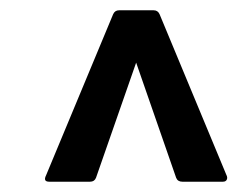

<svg xmlns="http://www.w3.org/2000/svg" viewBox="-20 -703 461 373"><path d="M75.6 -350Q63.3 -350 69.5 -362.4L199.8 -675.4Q203.2 -683 211.2 -683H278.6Q286.6 -683 290 -675.4L419.7 -363.4Q422.5 -358.2 420.6 -354.1Q418.7 -350 413.1 -350H334.2Q325.2 -350 322.2 -357.6L244.5 -581.3L166.5 -357.6Q163.5 -350 155 -350Z"/></svg>

Font: Sofia Sans Condensed
Style: Italic
Weight: 400
Italic angle: -9°
Designer: Botio Nikoltchev, Ani Petrova
Foundry: lettersoup
Version: Version 4.101